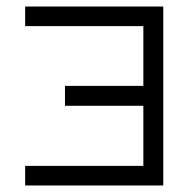

<svg xmlns="http://www.w3.org/2000/svg" viewBox="-20 -617 580 588"><path d="M480 -597V-49H57V-109H419V-293H179V-354H419V-537H57V-597Z"/></svg>

Font: IBM 3270
Style: Regular
Weight: 400
Monospace: yes
Version: Version 2.3.1